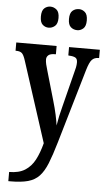

<svg xmlns="http://www.w3.org/2000/svg" viewBox="-64 -790 592 1062"><g transform="rotate(5 232.5 -259.0)"><path d="M24 181Q78 181 112 159.5Q146 138 166.5 99Q187 60 201 6L57 -439Q47 -471 36.5 -480.5Q26 -490 5 -490H1V-536H225V-490H221Q194 -490 183.5 -480.5Q173 -471 173 -457Q173 -445 176.5 -429.5Q180 -414 186 -395L232 -236Q245 -192 252.5 -157Q260 -122 263 -98Q271 -149 286 -205L335 -399Q339 -412 342 -427Q345 -442 345 -455Q345 -475 333.5 -481.5Q322 -488 298 -489L294 -490V-536H465V-490H462Q439 -490 425.5 -476Q412 -462 399 -418L278 -5Q257 67 238.5 113Q220 159 195.5 185Q171 211 133 221.5Q95 232 36 232H24ZM331 -633Q310 -633 295 -646Q280 -659 280 -691Q280 -724 295 -737Q310 -750 331 -750Q349 -750 364 -737Q379 -724 379 -691Q379 -659 364 -646Q349 -633 331 -633ZM172 -633Q153 -633 138.5 -646Q124 -659 124 -691Q124 -724 138.5 -737Q153 -750 172 -750Q191 -750 206.5 -737Q222 -724 222 -691Q222 -659 206.5 -646Q191 -633 172 -633Z"/></g></svg>

Font: Noto Serif Georgian ExtraCondensed SemiBold
Style: Regular
Weight: 600
Width: 2
Designer: Monotype Design Team, Akaki Razmadze
Foundry: Google LLC
Version: Version 2.003; ttfautohint (v1.8.4.7-5d5b)